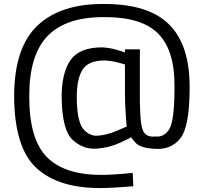

<svg xmlns="http://www.w3.org/2000/svg" viewBox="-20 -743 1017 965"><path d="M471 -61Q431 -58 399 -94Q368 -131 366 -244Q364 -340 393 -390Q422 -439 505 -439Q540 -438 573 -429Q606 -420 608 -419V-280Q608 -220 612 -169Q615 -118 617 -107Q607 -102 561 -83Q514 -64 471 -61ZM933 -305Q934 -515 831 -619Q728 -723 504 -723Q287 -725 170 -616Q52 -506 51 -261Q52 4 167 105Q281 207 504 202Q547 201 597 197Q646 194 650 193L647 126Q642 127 592 131Q542 135 504 136Q308 139 217 48Q126 -43 127 -261Q127 -469 221 -564Q314 -658 504 -657Q693 -658 776 -573Q859 -488 857 -306V-292Q856 -136 831 -94Q805 -52 760 -57Q708 -51 695 -97Q681 -142 683 -304V-495H608V-479Q605 -481 569 -492Q532 -503 493 -505Q378 -505 333 -439Q288 -372 290 -246Q293 -87 346 -39Q399 9 466 4Q527 0 582 -25Q636 -50 640 -54Q638 -50 662 -25Q685 1 758 5Q839 11 886 -47Q932 -105 933 -292Z"/></svg>

Font: RazerF5
Style: Regular
Weight: 400
Foundry: Razer Inc.
Version: Version 2